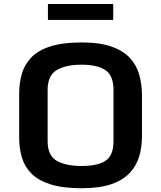

<svg xmlns="http://www.w3.org/2000/svg" viewBox="-20 -950 824 982"><path d="M397.5 12.7Q300.3 12.7 237.8 -7.3Q175.3 -27.3 140.6 -62.5Q106 -97.7 92 -144.5Q78.1 -191.4 78.1 -244.6V-470.2Q78.1 -524.9 91.8 -572.5Q105.5 -620.1 140.1 -656.2Q174.8 -692.4 237.3 -712.6Q299.8 -732.9 397.5 -732.9Q490.7 -732.9 551 -711.4Q611.3 -689.9 645.3 -652.6Q679.2 -615.2 692.6 -566.4Q706.1 -517.6 706.1 -462.9V-252.4Q706.1 -199.2 692.4 -151.6Q678.7 -104 644.8 -66.9Q610.8 -29.8 550.8 -8.5Q490.7 12.7 397.5 12.7ZM397.5 -101.1Q479.5 -101.1 520 -127.9Q560.5 -154.8 560.5 -228.5V-489.7Q560.5 -562.5 519.8 -590.8Q479 -619.1 397.5 -619.1Q316.9 -619.1 270.3 -591.6Q223.6 -564 223.6 -489.7V-228.5Q223.6 -154.3 270 -127.7Q316.4 -101.1 397.5 -101.1ZM225.1 -929.7H559.1V-848.1H225.1Z"/></svg>

Font: Monda
Style: Bold
Weight: 700
Designer: Vernon Adams
Foundry: Vernon Adams
Version: Version 2.100; ttfautohint (v1.8.3)